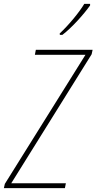

<svg xmlns="http://www.w3.org/2000/svg" viewBox="-52 -971 498 991"><path d="M256 -798 257 -791H270C319 -828 382 -899 413 -943V-951H383C358 -909 305 -844 256 -798ZM-32 0H283L288 -25H6L421 -691L426 -714H133L128 -688H389L-27 -22Z"/></svg>

Font: Noto Sans Condensed Thin
Style: Italic
Weight: 100
Width: 3
Italic angle: -12°
Designer: Monotype Design Team
Foundry: Monotype Imaging Inc.
Version: Version 2.013